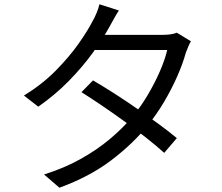

<svg xmlns="http://www.w3.org/2000/svg" viewBox="-20 -834 1040 898"><path d="M415 -458Q463 -430 516 -396Q569 -362 621.5 -325.5Q674 -289 722 -254Q770 -219 807 -188L748 -119Q714 -150 666.5 -187.5Q619 -225 566 -263.5Q513 -302 460 -338Q407 -374 361 -403ZM873 -641Q866 -630 860 -614.5Q854 -599 849 -587Q835 -536 809 -477Q783 -418 748 -358.5Q713 -299 668 -244Q601 -161 500.5 -84.5Q400 -8 258 44L186 -18Q279 -47 355.5 -89.5Q432 -132 493 -183Q554 -234 599 -288Q638 -334 670.5 -389Q703 -444 727 -498.5Q751 -553 762 -600H391L423 -671H741Q761 -671 778 -673.5Q795 -676 807 -681ZM536 -785Q523 -765 511 -743Q499 -721 491 -707Q461 -652 413.5 -586.5Q366 -521 302.5 -456Q239 -391 159 -335L92 -387Q178 -440 241 -504Q304 -568 347 -629Q390 -690 413 -735Q421 -748 431 -771.5Q441 -795 445 -814Z"/></svg>

Font: Noto Sans TC
Style: Regular
Weight: 400
Designer: Ryoko NISHIZUKA  (kana, bopomofo & ideographs); Paul D. Hunt (Latin, Greek & Cyrillic); Sandoll Communications , Soo-you
Foundry: Adobe
Version: Version 2.004-H2;hotconv 1.0.118;makeotfexe 2.5.65603